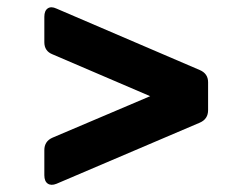

<svg xmlns="http://www.w3.org/2000/svg" viewBox="-20 -541 700 537"><path d="M138 -27Q123 -21 113.5 -27.5Q104 -34 104 -51V-121Q104 -146 127 -156L400 -272L127 -389Q104 -398 104 -423V-494Q104 -511 113.5 -517.5Q123 -524 138 -517L539 -345Q562 -335 562 -311V-233Q562 -208 539 -198Z"/></svg>

Font: Pitagon Sans Text
Style: Bold
Weight: 700
Designer: Travis Tran
Foundry: Pitagon
Version: Version 1.001; ttfautohint (v1.8.4.7-5d5b);gftools[0.9.26]